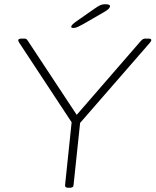

<svg xmlns="http://www.w3.org/2000/svg" viewBox="-20 -884 734 906"><path d="M302 2Q286 2 287 -10L318 -307L71 -682Q66 -690 66 -694Q66 -702 85 -702H93Q101 -702 104.5 -699.5Q108 -697 113 -689L342 -342L643 -689Q650 -697 655 -699.5Q660 -702 667 -702H677Q688 -702 691 -700Q694 -698 694 -694Q694 -691 687 -682L358 -304L327 -10Q326 2 310 2ZM327 -752Q323 -752 319.5 -753Q316 -754 316 -758Q316 -766 340 -783L423 -841Q443 -855 453 -859.5Q463 -864 474 -864Q488 -864 493.5 -862Q499 -860 499 -855Q499 -848 490.5 -840.5Q482 -833 471 -827L374 -771Q358 -762 347 -757Q336 -752 327 -752Z"/></svg>

Font: Asap Expanded Expanded Thin
Style: Italic
Weight: 100
Width: 7
Italic angle: -6°
Designer: Pablo Cosgaya
Foundry: Omnibus-Type
Version: Version 3.001; ttfautohint (v1.8.4.7-5d5b)